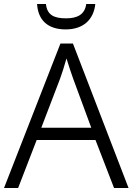

<svg xmlns="http://www.w3.org/2000/svg" viewBox="-20 -933 658 953"><path d="M453 -913H408C401 -861 364 -842 308 -842C247 -842 214 -859 208 -913H164C169 -834 216 -787 306 -787C394 -787 445 -836 453 -913ZM546 0H618L342 -717H280L0 0H70L162 -238H454ZM343 -543 433 -299H185L278 -542C287 -567 300 -606 310 -643C319 -614 336 -561 343 -543Z"/></svg>

Font: Noto Sans Thaana Light
Style: Regular
Weight: 300
Designer: David Williams
Foundry: Google Inc.
Version: Version 3.001